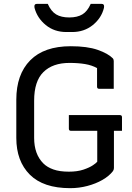

<svg xmlns="http://www.w3.org/2000/svg" viewBox="-20 -961 690 1001"><path d="M339 -361H605Q616 -361 616 -350V-279H574V-85Q574 -77 569 -69Q549 -43 514 -23Q479 -3 435.5 8.5Q392 20 346 20Q206 20 135.5 -50.5Q65 -121 65 -242V-441Q65 -573 137.5 -646.5Q210 -720 349 -720Q435 -720 489.5 -701Q544 -682 569 -656Q573 -651 573 -642V-498H497Q486 -498 486 -509V-606Q459 -621 423.5 -627Q388 -633 342 -633Q255 -633 206.5 -585.5Q158 -538 158 -436V-242Q158 -157 206 -109Q226 -89 258.5 -77.5Q291 -66 339 -66Q383 -66 414.5 -76.5Q446 -87 464.5 -99.5Q483 -112 487 -118V-279H350Q339 -279 339 -290ZM453 -941H509Q526 -941 522 -920Q509 -867 464 -830.5Q419 -794 356 -794H326Q263 -794 218.5 -830.5Q174 -867 160 -920Q156 -941 173 -941H229Q246 -902 272.5 -886Q299 -870 341 -870Q383 -870 409.5 -886Q436 -902 453 -941Z"/></svg>

Font: Recursive Sn Lnr St
Style: Regular
Weight: 400
Version: Version 1.079;hotconv 1.0.112;makeotfexe 2.5.65598; ttfautoh